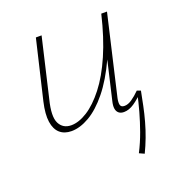

<svg xmlns="http://www.w3.org/2000/svg" viewBox="-113 -502 731 789"><g transform="rotate(-20 252.0 -107.0)"><path d="M137 4Q106 4 86.5 -13Q67 -30 62 -64Q57 -98 69 -150L130 -408H155L95 -151Q77 -80 92.5 -49.5Q108 -19 144 -19Q177 -19 215 -43Q253 -67 291 -115.5Q329 -164 361 -237.5Q393 -311 416 -408H436Q411 -301 375 -223Q339 -145 298 -94.5Q257 -44 215.5 -20Q174 4 137 4ZM387 194 365 184Q385 145 399.5 104.5Q414 64 425 24.5Q436 -15 444 -53L461 -55Q455 -24 448.5 7.5Q442 39 433 71.5Q424 104 412.5 134.5Q401 165 387 194ZM366 4Q352 4 343.5 -3Q335 -10 333 -23Q331 -36 336 -56L418 -408H441L360 -59Q356 -40 359 -29.5Q362 -19 377 -19Q392 -19 409 -30.5Q426 -42 445 -61L461 -55Q434 -27 411 -11.5Q388 4 366 4Z"/></g></svg>

Font: Ysabeau Infant Thin
Style: Italic
Weight: 250
Italic angle: -12°
Designer: Christian Thalmann (Catharsis Fonts)
Version: Version 2.001;gftools[0.9.30]; featfreeze: ss01,ss02,lnum